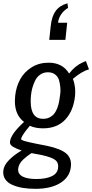

<svg xmlns="http://www.w3.org/2000/svg" viewBox="-37 -975 569 1184"><path d="M181.6 189.5Q139.2 189.5 103.5 183.6Q67.9 177.7 39.1 165Q9.8 152.3 -4.9 129.9Q-17.1 111.3 -17.1 87.4Q-17.1 82.5 -16.6 77.6Q-13.2 43.5 19.8 10.7Q52.7 -22 96.2 -46.9Q63 -58.1 43.7 -69.6Q24.4 -81.1 24.4 -96.7Q24.4 -143.6 111.3 -223.1Q54.7 -265.6 54.7 -352.1Q54.7 -367.2 56.6 -383.8Q62.5 -440.4 87.4 -485.8Q112.3 -531.2 158 -559.8Q203.6 -588.4 262.7 -588.4Q348.6 -588.4 389.2 -521.5Q426.8 -570.3 474.6 -590.8L492.7 -598.6L511.7 -547.4Q466.8 -535.2 412.1 -488.3Q420.9 -469.2 424.8 -440.4Q427.2 -423.3 426.8 -407.2Q426.8 -395.5 425.8 -384.3Q416.5 -293 366.2 -238.3Q315.9 -183.6 228 -183.6Q182.1 -183.6 147 -199.2Q145 -196.8 137.9 -188.2Q130.9 -179.7 127.4 -175.3Q124 -170.9 117.9 -162.8Q111.8 -154.8 108.4 -149.4Q105 -144 101.1 -137.7Q97.2 -131.3 95.2 -126Q93.3 -120.6 93.3 -116.7Q93.8 -108.9 142.6 -98.1Q171.4 -91.3 255.4 -75.2Q337.4 -57.6 371.6 -28.3Q400.9 -2.9 400.9 39.6Q400.9 46.9 399.9 54.7Q393.1 117.2 335 153.3Q276.9 189.5 181.6 189.5ZM266.6 -729 275.9 -815.4Q282.2 -875 306.9 -908.2Q331.5 -941.4 378.9 -954.6L382.8 -926.3Q356.4 -910.6 340.1 -886.5Q323.7 -862.3 320.8 -835H377.4L366.2 -729ZM188 128.9Q244.1 128.9 280.3 112.5Q316.4 96.2 320.8 62.5Q321.8 55.7 321.8 49.8Q321.3 26.9 305.7 13.2Q285.2 -4.4 221.7 -18.6L157.2 -30.8Q141.6 -20.5 131.3 -12.7Q121.1 -4.9 106.9 8.1Q92.8 21 84.7 35.4Q76.7 49.8 75.2 64.9Q74.7 68.4 74.7 71.3Q74.7 99.1 101.6 113.3Q131.3 128.9 188 128.9ZM229 -242.2Q252 -242.2 269.8 -251.7Q287.6 -261.2 298.3 -275.1Q309.1 -289.1 316.7 -309.8Q324.2 -330.6 327.6 -348.4Q331.1 -366.2 333.5 -388.2Q335.9 -402.8 335.9 -418.5Q335.9 -427.2 335 -436Q333 -460.9 326.7 -481.7Q320.3 -502.4 302.7 -515.9Q285.2 -529.3 258.3 -529.3Q231.4 -529.3 210.9 -514.9Q190.4 -500.5 179.2 -477.1Q168 -453.6 162.4 -432.4Q156.7 -411.1 154.3 -388.7Q152.3 -367.7 152.3 -349.6Q152.3 -242.2 229 -242.2Z"/></svg>

Font: Oswald
Style: Regular
Weight: 400
Designer: Vernon Adams
Foundry: Vernon Adams
Version: 3.0; ttfautohint (v0.94.23-7a4d-dirty) -l 8 -r 50 -G 200 -x 